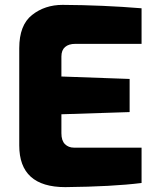

<svg xmlns="http://www.w3.org/2000/svg" viewBox="-20 -762 641 788"><path d="M59 -165V-564Q59 -659 111.5 -700.5Q164 -742 237 -742Q403 -741 561 -728V-582H289Q262 -582 247 -569Q232 -556 232 -530V-448L512 -438V-302L232 -293V-215Q232 -185 246.5 -170.5Q261 -156 284 -156H561V-11Q441 4 248 6Q59 6 59 -165Z"/></svg>

Font: Exo ExtraBold
Style: Regular
Weight: 800
Designer: Natanael Gama
Foundry: Natanael Gama
Version: Version 1.500